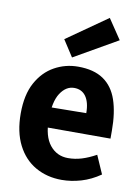

<svg xmlns="http://www.w3.org/2000/svg" viewBox="-96 -932 736 1012"><g transform="rotate(10 272.0 -425.5)"><path d="M306 17Q227 17 165 -18.5Q103 -54 68 -123Q33 -192 33 -291Q33 -391 68.5 -456Q104 -521 162.5 -553.5Q221 -586 289 -586Q373 -586 424.5 -551Q476 -516 499 -448.5Q522 -381 522 -285V-242H116L118 -349L373 -352Q373 -382 367 -404.5Q361 -427 350 -442Q339 -457 323.5 -464.5Q308 -472 288 -472Q244 -472 214 -426Q184 -380 184 -286Q184 -195 221.5 -148.5Q259 -102 319 -102Q356 -102 392 -113Q428 -124 468 -146L511 -48Q462 -14 409.5 1.5Q357 17 306 17ZM248 -628 191 -716 408 -868 480 -761Z"/></g></svg>

Font: Yaldevi ExtraLight
Style: Regular
Weight: 200
Designer: Sol Matas, Rajitha Manaperi, Kosala Senevirathne
Foundry: Mooniak
Version: Version 1.100